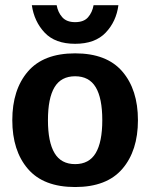

<svg xmlns="http://www.w3.org/2000/svg" viewBox="-20 -722 590 754"><path d="M275 12.5Q150.8 12.5 89.6 -58.8Q28.3 -130 28.3 -250Q28.3 -370 89.6 -441.2Q150.8 -512.5 275 -512.5Q399.2 -512.5 460.4 -441.2Q521.7 -370 521.7 -250Q521.7 -130 460.4 -58.8Q399.2 12.5 275 12.5ZM275 -77.5Q330 -77.5 355.8 -120.8Q381.7 -164.2 381.7 -250Q381.7 -336.7 355.8 -379.6Q330 -422.5 275 -422.5Q220 -422.5 194.2 -379.6Q168.3 -336.7 168.3 -250Q168.3 -164.2 194.2 -120.8Q220 -77.5 275 -77.5ZM275 -550Q196.7 -550 155.4 -593.8Q114.2 -637.5 105 -701.7H202.5Q207.5 -673.3 224.6 -654.2Q241.7 -635 275 -635Q309.2 -635 325.8 -654.2Q342.5 -673.3 347.5 -701.7H445Q436.7 -637.5 395 -593.8Q353.3 -550 275 -550Z"/></svg>

Font: Familjen Grotesk Variable
Style: Regular
Weight: 400
Designer: Anders Wikstroem, Jonas Baeckman, Matilda Gysing, Kristian Moeller
Foundry: Familjen STHLM AB
Version: Version 2.000